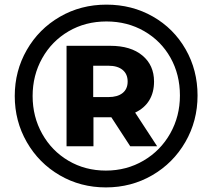

<svg xmlns="http://www.w3.org/2000/svg" viewBox="-20 -801 912 824"><path d="M827.8 -391.1Q827.8 -282.2 775.6 -191.7Q723.3 -101.1 633.3 -48.9Q543.3 3.3 434.4 3.3Q325.6 3.3 236.1 -48.9Q146.7 -101.1 95 -191.1Q43.3 -281.1 43.3 -388.9Q43.3 -496.7 95 -586.7Q146.7 -676.7 236.7 -728.9Q326.7 -781.1 436.7 -781.1Q546.7 -781.1 636.1 -730Q725.6 -678.9 776.7 -589.4Q827.8 -500 827.8 -391.1ZM752.2 -391.1Q752.2 -481.1 711.7 -553.3Q671.1 -625.6 598.9 -667.2Q526.7 -708.9 436.7 -708.9Q346.7 -708.9 274.4 -666.7Q202.2 -624.4 161.1 -551.1Q120 -477.8 120 -388.9Q120 -300 161.1 -226.7Q202.2 -153.3 273.9 -111.1Q345.6 -68.9 434.4 -68.9Q523.3 -68.9 596.1 -111.7Q668.9 -154.4 710.6 -228.3Q752.2 -302.2 752.2 -391.1ZM560 -317.8 654.4 -173.3H538.9L457.8 -297.8H453.3H381.1V-173.3H265.6V-604.4H453.3Q541.1 -604.4 591.1 -562.8Q641.1 -521.1 641.1 -451.1Q641.1 -404.4 620.6 -370.6Q600 -336.7 560 -317.8ZM527.8 -451.1Q527.8 -483.3 506.1 -501.1Q484.4 -518.9 445.6 -518.9H380V-384.4H445.6Q484.4 -384.4 506.1 -401.7Q527.8 -418.9 527.8 -451.1Z"/></svg>

Font: Paperlogy 8 ExtraBold
Style: Regular
Weight: 800
Designer: redesigned by Lee Juim, glyphs from Gmarket Sans & Montserrat
Foundry: PT&
Version: Version 1.001